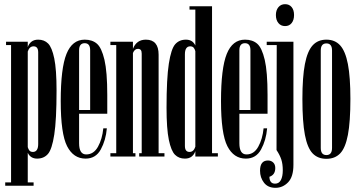

<svg xmlns="http://www.w3.org/2000/svg" viewBox="-20 -750 1709 920"><path d="M251 -316Q251 -176 240 -105Q229 -34 209.5 -12Q190 10 158 10Q126 10 113 -18V124H141V140H5V124H33V-534H9V-550H113V-524Q118 -540 130.5 -550Q143 -560 163 -560Q192 -560 210.5 -541.5Q229 -523 240 -470Q251 -417 251 -316ZM163 -499Q163 -528 141 -528Q121 -528 113 -503V-45Q116 -34 121.5 -28Q127 -22 138 -22Q150 -22 156.5 -31.5Q163 -41 163 -60Z M359 -64Q359 -10 393 -10Q429 -10 449.5 -47Q470 -84 475 -135H492Q487 -78 463 -34Q439 10 390 10Q332 10 301.5 -49.5Q271 -109 271 -266Q271 -423 298.5 -491.5Q326 -560 386 -560Q422 -560 444.5 -540.5Q467 -521 480.5 -463.5Q494 -406 494 -295V-205H359ZM359 -223H412V-509Q412 -543 386 -543Q359 -543 359 -509Z M768 -16V0H647V-16H659V-493Q659 -505 654.5 -510.5Q650 -516 641 -516Q625 -516 617 -496V-16H629V0H509V-16H537V-534H509V-550H617V-516Q634 -560 679 -560Q740 -560 740 -488V-16Z M1024 -16V0H916V-26Q911 -10 898.5 0Q886 10 866 10Q837 10 818.5 -8.5Q800 -27 789 -80Q778 -133 778 -234Q778 -374 789 -445Q800 -516 819.5 -538Q839 -560 871 -560Q903 -560 916 -532V-704H888V-720H996V-16ZM916 -47V-505Q913 -516 907.5 -522Q902 -528 891 -528Q879 -528 872.5 -518.5Q866 -509 866 -490V-51Q866 -22 888 -22Q908 -22 916 -47Z M1127 -64Q1127 -10 1161 -10Q1197 -10 1217.5 -47Q1238 -84 1243 -135H1260Q1255 -78 1231 -34Q1207 10 1158 10Q1100 10 1069.5 -49.5Q1039 -109 1039 -266Q1039 -423 1066.5 -491.5Q1094 -560 1154 -560Q1190 -560 1212.5 -540.5Q1235 -521 1248.5 -463.5Q1262 -406 1262 -295V-205H1127ZM1127 -223H1180V-509Q1180 -543 1154 -543Q1127 -543 1127 -509Z M1386 -550V40Q1386 97 1360.5 123.5Q1335 150 1300 150Q1264 150 1245 125.5Q1226 101 1226 68Q1226 19 1264 19Q1279 19 1289 28.5Q1299 38 1299 55Q1299 88 1271 97Q1271 112 1277.5 121Q1284 130 1298 130Q1317 130 1326 112.5Q1335 95 1335 66Q1335 36 1328 14.5Q1321 -7 1305 -31L1306 -534H1258V-550ZM1346 -730Q1366 -730 1377.5 -716Q1389 -702 1389 -678Q1389 -654 1377.5 -639.5Q1366 -625 1346 -625Q1326 -625 1314 -639.5Q1302 -654 1302 -678Q1302 -701 1314 -715.5Q1326 -730 1346 -730Z M1659 -276Q1659 -166 1647 -103.5Q1635 -41 1610 -15Q1585 11 1544 11Q1503 11 1478 -15Q1453 -41 1441 -103.5Q1429 -166 1429 -276Q1429 -381 1441 -443Q1453 -505 1478 -532.5Q1503 -560 1544 -560Q1585 -560 1610 -532.5Q1635 -505 1647 -443Q1659 -381 1659 -276ZM1571 -41V-508Q1571 -542 1544 -542Q1517 -542 1517 -508V-41Q1517 -7 1544 -7Q1571 -7 1571 -41Z"/></svg>

Font: FFF_Magyar-Nemzet Bold
Style: Regular
Weight: 700
Width: 2
Designer: bBox Type GmbH
Foundry: bBox Type GmbH
Version: Version 0.004